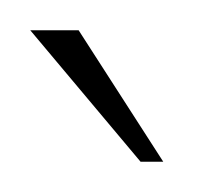

<svg xmlns="http://www.w3.org/2000/svg" viewBox="-20 -651 144 127"><path d="M73 -544 0 -631H32L88 -544Z"/></svg>

Font: Alumni Sans Thin
Style: Regular
Weight: 100
Designer: Robert E. Leuschke
Foundry: Robert E. Leuschke
Version: Version 1.018